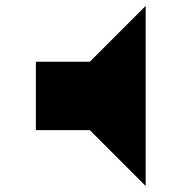

<svg xmlns="http://www.w3.org/2000/svg" viewBox="-20 -574 608 643"><path d="M467.8 -554.2V48.8L280.8 -138.2H100.1V-367.2H280.8Z"/></svg>

Font: Modern Pictograms
Style: Normal
Weight: 400
Designer: John Caserta
Foundry: John Caserta
Version: 1.000